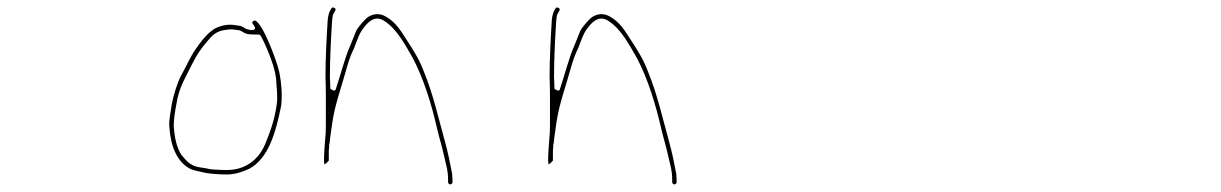

<svg xmlns="http://www.w3.org/2000/svg" viewBox="-20 -493 3306 520"><path d="M668 -423.5C676.9 -411.7 662 -411.5 662 -411.5C659.5 -411.5 657.5 -411.8 654.8 -412.5C652.3 -412.7 646.1 -414.3 642.6 -416.9C636.9 -420.9 631.5 -423 626.1 -423.6L612 -425.6C589.6 -428.4 564.2 -419.5 553 -409.4C552.9 -409.3 552.5 -409 552.3 -408.9C538.7 -399.3 520.3 -375.5 509.2 -358.8C509.2 -358.8 509.1 -358.7 509 -358.6C496.8 -341.9 483.2 -310.7 471.5 -290.2C462 -274.4 449.5 -234.8 445.4 -211.7C441.8 -191.1 445.5 -212.3 445.4 -212.1C442.9 -191.5 437.2 -170.1 438.5 -150.5C442.1 -96.5 459.1 -55.8 493.6 -36.6C503.6 -31 520.6 -28.7 538.5 -24.4C554.4 -22 575.7 -20.5 595 -20.5C616.5 -20.5 637.8 -27.9 654.8 -35.8C673.8 -44.6 654.3 -35.5 654.5 -35.6C707.4 -63.7 726.9 -134 741.6 -207.2C744.9 -236.8 742 -269.5 736.7 -296.5C729.3 -330.8 687 -441.8 668.2 -437.1C667.6 -437 666.9 -436.7 666 -436C661.6 -432.6 662.1 -431.3 668 -423.5ZM680 -399.5C682.3 -399.5 685.1 -398.1 686.5 -395.7C697 -377.3 712.2 -339.8 719.2 -317.8C723.1 -305.3 728.5 -284.8 728.5 -267.3C729.7 -253.5 730.5 -242.7 730.5 -238.3C731.1 -229 730.8 -218.9 729.4 -209.9C724.1 -169.9 712 -136.4 697.9 -102.1C681.1 -62.8 647.1 -32.5 594 -32.5C584.7 -32.5 574.9 -32.9 566.8 -33.5C557.4 -33.6 549.5 -34.3 540.4 -36.7L516.6 -40.6C494.1 -45.1 483.4 -59.4 472.4 -72.1C472.2 -72.2 471.9 -72.6 471.8 -72.8C458.1 -93.4 452.8 -121.4 450.5 -150.4C450.5 -150.6 450.5 -150.8 450.5 -151C450.5 -171.4 454.3 -192.5 457.6 -210.4C461.5 -230.9 457.5 -209.8 457.6 -210C463.7 -255.8 484.7 -286.5 500.3 -319.3C512.6 -344 523.3 -360 540.3 -379.9C554.8 -397 565.4 -409.6 593.8 -412.4C606.5 -414.8 615.7 -412.7 622.4 -411.8C630.3 -410.9 631.2 -410.2 635.9 -407.4C636 -407.4 636.2 -407.2 636.3 -407.1C645.5 -400.7 653.5 -399.5 669 -399.5Z M858.5 -86C858.5 -85.9 858.5 -85.7 858.5 -85.5C857.8 -75.6 857.5 -67.3 857.5 -56.4C857.9 -52.9 858.4 -49.2 858.9 -47.3C861.7 -49 867.1 -54.2 870.5 -57.9V-84C870.5 -84.2 870.5 -84.6 870.5 -84.8C871.2 -90.6 871.5 -96 871.5 -101C871.5 -102.4 871.4 -102.6 872.6 -105C873.3 -113.5 875.1 -128.4 877.6 -144.1C884.2 -193.5 891.1 -215.4 906.8 -267.2C920.3 -311.3 924.2 -332.9 939.2 -363.1C947.3 -383.6 953.2 -405.1 968.1 -421.7C976.8 -432.5 995.3 -452.2 1018.9 -437.4C1055.1 -415.7 1077.9 -370.3 1098.6 -334.6C1127.6 -279.4 1149.1 -209.6 1164.3 -142.7C1170.9 -114.9 1177.5 -94.9 1183.8 -66.1C1189.1 -42 1193.5 -31.8 1193.5 -6V0C1193.5 3.8 1196.4 6.5 1199.5 6.5C1202.5 6.5 1205.5 3.3 1205.5 1V-6C1205.5 -10.6 1205.3 -14.1 1204.6 -21.9C1200 -47.2 1192.8 -81.6 1185.8 -107C1168 -171 1152.7 -239.4 1129.1 -296.1C1129 -296.2 1129 -296.4 1128.9 -296.5C1117.4 -328.5 1102.4 -352.7 1084.7 -379.9C1064.3 -411.3 1053 -432.1 1024.3 -448.5C1008 -457.7 992 -456 977.9 -447.6C969.6 -442.6 950.3 -420.3 944.8 -409.9C941 -401 932.4 -378.1 927.9 -368C914.3 -337.5 904.4 -296.4 889.1 -250.6C886.5 -242.6 874.5 -253 874.5 -253C874.5 -256.6 874.5 -260.2 874.4 -263.8C874.2 -270.7 874 -277.6 873.5 -284.5C873.5 -284.6 873.5 -284.9 873.5 -285C873.5 -334.7 876.5 -392 879.5 -437.6C880.2 -446 881 -451.7 883.3 -456.4C883.4 -456.6 883.6 -456.9 883.8 -457.2C890 -466.4 890.9 -468.4 885.6 -471.6C881.4 -474.1 879.4 -473.6 875.4 -467C870.9 -459.7 868 -446.9 867.5 -438.6C864.6 -392.3 861.5 -335 861.5 -285.1C862.2 -267.4 862.5 -250.4 862.5 -235V-150C862.5 -137.1 861.9 -126.4 860.5 -114.5C860.4 -106.2 858.5 -92.9 858.5 -86Z M1465.5 -86C1465.5 -85.9 1465.5 -85.7 1465.5 -85.5C1464.8 -75.6 1464.5 -67.3 1464.5 -56.4C1464.9 -52.9 1465.4 -49.2 1465.9 -47.3C1468.7 -49 1474.1 -54.2 1477.5 -57.9V-84C1477.5 -84.2 1477.5 -84.6 1477.5 -84.8C1478.2 -90.6 1478.5 -96 1478.5 -101C1478.5 -102.4 1478.4 -102.6 1479.6 -105C1480.3 -113.5 1482.1 -128.4 1484.6 -144.1C1491.2 -193.5 1498.1 -215.4 1513.8 -267.2C1527.3 -311.3 1531.2 -332.9 1546.2 -363.1C1554.3 -383.6 1560.2 -405.1 1575.1 -421.7C1583.8 -432.5 1602.3 -452.2 1625.9 -437.4C1662.1 -415.7 1684.9 -370.3 1705.6 -334.6C1734.6 -279.4 1756.1 -209.6 1771.3 -142.7C1777.9 -114.9 1784.5 -94.9 1790.8 -66.1C1796.1 -42 1800.5 -31.8 1800.5 -6V0C1800.5 3.8 1803.4 6.5 1806.5 6.5C1809.5 6.5 1812.5 3.3 1812.5 1V-6C1812.5 -10.6 1812.3 -14.1 1811.6 -21.9C1807 -47.2 1799.8 -81.6 1792.8 -107C1775 -171 1759.7 -239.4 1736.1 -296.1C1736 -296.2 1736 -296.4 1735.9 -296.5C1724.4 -328.5 1709.4 -352.7 1691.7 -379.9C1671.3 -411.3 1660 -432.1 1631.3 -448.5C1615 -457.7 1599 -456 1584.9 -447.6C1576.6 -442.6 1557.3 -420.3 1551.8 -409.9C1548 -401 1539.4 -378.1 1534.9 -368C1521.3 -337.5 1511.4 -296.4 1496.1 -250.6C1493.5 -242.6 1481.5 -253 1481.5 -253C1481.5 -256.6 1481.5 -260.2 1481.4 -263.8C1481.2 -270.7 1481 -277.6 1480.5 -284.5C1480.5 -284.6 1480.5 -284.9 1480.5 -285C1480.5 -334.7 1483.5 -392 1486.5 -437.6C1487.2 -446 1488 -451.7 1490.3 -456.4C1490.4 -456.6 1490.6 -456.9 1490.8 -457.2C1497 -466.4 1497.9 -468.4 1492.6 -471.6C1488.4 -474.1 1486.4 -473.6 1482.4 -467C1477.9 -459.7 1475 -446.9 1474.5 -438.6C1471.6 -392.3 1468.5 -335 1468.5 -285.1C1469.2 -267.4 1469.5 -250.4 1469.5 -235V-150C1469.5 -137.1 1468.9 -126.4 1467.5 -114.5C1467.4 -106.2 1465.5 -92.9 1465.5 -86Z"/></svg>

Font: Take Off
Style: Hairball
Weight: 400
Foundry: Cannot Into Space Fonts
Version: Version 0.89